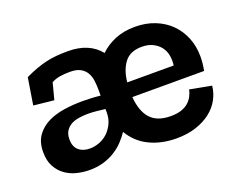

<svg xmlns="http://www.w3.org/2000/svg" viewBox="-83 -601 933 754"><g transform="rotate(-20 384.0 -224.0)"><path d="M742 -137Q739 -107 724.5 -80.5Q710 -54 684.5 -34Q659 -14 623 -2Q587 10 541 10Q478 10 428.5 -14Q379 -38 351 -86Q339 -68 322.5 -50.5Q306 -33 284.5 -19.5Q263 -6 236.5 2Q210 10 178 10Q151 10 124.5 3.5Q98 -3 77 -18Q56 -33 42.5 -57.5Q29 -82 29 -118Q29 -160 48 -186.5Q67 -213 97.5 -228Q128 -243 166 -248.5Q204 -254 242 -254Q261 -254 280.5 -253Q300 -252 317 -250V-275Q317 -294 314.5 -313Q312 -332 303.5 -346.5Q295 -361 279 -370Q263 -379 235 -379Q212 -379 193.5 -376Q175 -373 158 -364L140 -295L55 -304L73 -416Q98 -428 120 -436Q142 -444 163 -449Q184 -454 206.5 -456Q229 -458 256 -458Q344 -458 389 -402Q416 -428 452.5 -443Q489 -458 535 -458Q581 -458 618.5 -443Q656 -428 682.5 -401.5Q709 -375 723.5 -339Q738 -303 738 -261Q738 -232 732 -202H432Q437 -141 465 -110.5Q493 -80 549 -80Q575 -80 593 -86Q611 -92 623 -102.5Q635 -113 642 -126.5Q649 -140 652 -154ZM627 -263Q630 -284 626.5 -304Q623 -324 611.5 -339.5Q600 -355 580.5 -365Q561 -375 534 -375Q485 -375 461.5 -344Q438 -313 433 -263ZM143 -130Q143 -100 160.5 -84.5Q178 -69 207 -69Q226 -69 245.5 -76Q265 -83 280.5 -97Q296 -111 306.5 -132Q317 -153 317 -180V-194Q300 -196 282 -198Q264 -200 246 -200Q226 -200 207 -197Q188 -194 174 -186Q160 -178 151.5 -164.5Q143 -151 143 -130Z"/></g></svg>

Font: Zilla Slab SemiBold
Style: Regular
Weight: 600
Designer: Typotheque.com
Foundry: Typotheque type foundry
Version: Version 1.1; 2017